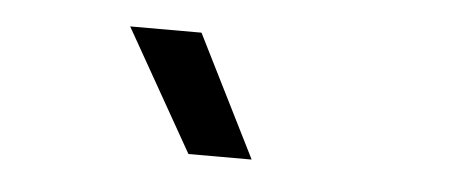

<svg xmlns="http://www.w3.org/2000/svg" viewBox="-27 -828 555 236"><g transform="rotate(5 250.0 -710.0)"><path d="M126 -785H214L289 -635H211Z"/></g></svg>

Font: TASA Explorer VF
Style: Regular
Weight: 400
Designer: Weizhong Zhang
Foundry: Local Remote
Version: Version 1.000;Glyphs 3.2 (3192)